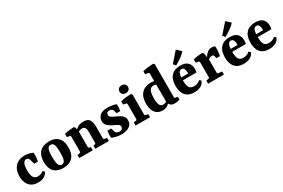

<svg xmlns="http://www.w3.org/2000/svg" viewBox="93 -1733 4146 2808"><g transform="rotate(-30 2166.5 -329.0)"><path d="M29 -205Q29 -280 56.5 -330.5Q84 -381 132 -407Q180 -433 241 -433Q280 -433 318 -424Q356 -415 381 -401Q384 -364 381.5 -328Q379 -292 373 -258H309L288 -331Q284 -344 281 -351Q278 -358 273 -362Q267 -367 258 -371Q249 -375 238 -375Q210 -375 190 -340.5Q170 -306 170 -223Q170 -147 192 -108.5Q214 -70 266 -70Q298 -70 322 -81.5Q346 -93 359 -104L387 -82Q374 -42 331.5 -16Q289 10 223 10Q156 10 113 -18.5Q70 -47 49.5 -96Q29 -145 29 -205Z M721 -206Q721 -269 715 -307Q709 -345 693.5 -361.5Q678 -378 651 -378Q618 -378 601.5 -343Q585 -308 585 -217Q585 -154 591.5 -116Q598 -78 613 -61Q628 -44 655 -44Q688 -44 704.5 -79.5Q721 -115 721 -206ZM443 -207Q443 -290 471.5 -339.5Q500 -389 549 -411Q598 -433 659 -433Q723 -433 768 -409.5Q813 -386 837.5 -338Q862 -290 862 -216Q862 -132 834 -82.5Q806 -33 757.5 -11.5Q709 10 647 10Q584 10 538 -13.5Q492 -37 467.5 -85Q443 -133 443 -207Z M1192 0V-52L1217 -59Q1225 -61 1229 -66Q1233 -71 1233 -80V-261Q1233 -313 1218 -334Q1203 -355 1171 -355Q1150 -355 1127.5 -346.5Q1105 -338 1085 -321L1086 -358Q1113 -396 1151 -414.5Q1189 -433 1237 -433Q1311 -433 1337.5 -392Q1364 -351 1364 -275V-80Q1364 -62 1381 -59L1421 -52V0ZM921 0V-52L961 -59Q977 -62 977 -80V-327Q977 -345 961 -348L917 -357V-411Q955 -421 997 -426Q1039 -431 1076 -432L1095 -416L1109 -341V-80Q1109 -64 1125 -59L1149 -52V0Z M1474 -22Q1470 -51 1471 -82Q1472 -113 1476 -141H1542L1557 -87Q1562 -67 1574 -58Q1582 -53 1596 -47Q1610 -41 1629 -41Q1656 -41 1670.5 -56Q1685 -71 1685 -91Q1685 -111 1670 -124Q1655 -137 1630 -149Q1605 -161 1574 -176Q1530 -199 1502.5 -227Q1475 -255 1475 -303Q1475 -360 1517 -396.5Q1559 -433 1647 -433Q1683 -433 1722.5 -426Q1762 -419 1790 -408Q1792 -382 1790.5 -352Q1789 -322 1784 -295H1723L1707 -346Q1704 -357 1700.5 -362.5Q1697 -368 1689 -372Q1679 -378 1668.5 -381Q1658 -384 1647 -384Q1625 -384 1611 -371.5Q1597 -359 1597 -337Q1597 -318 1609 -305Q1621 -292 1640.5 -282Q1660 -272 1683 -262Q1718 -247 1748.5 -229.5Q1779 -212 1797.5 -186.5Q1816 -161 1816 -121Q1816 -56 1764 -23Q1712 10 1633 10Q1587 10 1546 0Q1505 -10 1474 -22Z M2060 -80Q2060 -62 2077 -59L2116 -52V0H1872V-52L1911 -59Q1928 -62 1928 -80V-327Q1928 -345 1912 -348L1868 -357V-411Q1907 -422 1955 -427Q2003 -432 2042 -432L2060 -416ZM2059 -547Q2059 -517 2039.5 -499Q2020 -481 1988 -481Q1955 -481 1935.5 -499Q1916 -517 1916 -547Q1916 -577 1935.5 -594.5Q1955 -612 1988 -612Q2020 -612 2039.5 -594.5Q2059 -577 2059 -547Z M2328 8Q2281 8 2243.5 -14Q2206 -36 2185 -81.5Q2164 -127 2164 -200Q2164 -276 2189 -327.5Q2214 -379 2262 -406Q2310 -433 2379 -433Q2399 -433 2420.5 -430Q2442 -427 2454 -422L2444 -360Q2436 -368 2420.5 -372.5Q2405 -377 2389 -377Q2363 -377 2343.5 -362.5Q2324 -348 2313.5 -312.5Q2303 -277 2302 -215Q2302 -160 2310 -126.5Q2318 -93 2334.5 -78Q2351 -63 2374 -63Q2394 -63 2416 -70Q2438 -77 2451 -90L2465 -72Q2444 -36 2409.5 -14Q2375 8 2328 8ZM2564 -638V-83Q2564 -71 2569 -66.5Q2574 -62 2582 -61L2618 -56V-7Q2605 -3 2579.5 2Q2554 7 2530 7Q2490 7 2465.5 -13Q2441 -33 2433 -73V-552Q2433 -570 2416 -573L2368 -580V-631Q2408 -642 2457.5 -648Q2507 -654 2546 -655Z M2667 -208Q2667 -318 2720.5 -375.5Q2774 -433 2873 -433Q2960 -433 2999 -392Q3038 -351 3038 -288Q3038 -273 3036.5 -257Q3035 -241 3032 -227H2757V-275H2918Q2919 -280 2919 -284Q2919 -288 2919 -294Q2919 -332 2906 -356Q2893 -380 2864 -380Q2835 -380 2818 -348.5Q2801 -317 2801 -231Q2801 -175 2810 -139.5Q2819 -104 2841.5 -87Q2864 -70 2902 -70Q2932 -70 2960 -80Q2988 -90 3007 -111L3035 -90Q3021 -41 2974.5 -15.5Q2928 10 2862 10Q2795 10 2752 -16.5Q2709 -43 2688 -92Q2667 -141 2667 -208ZM2792 -504 2936 -668 3008 -601Q2990 -578 2961 -554Q2932 -530 2897 -507Q2862 -484 2825 -464Z M3256 -303Q3274 -343 3296.5 -372.5Q3319 -402 3345.5 -418Q3372 -434 3401 -434Q3413 -434 3431 -430.5Q3449 -427 3459 -422Q3463 -391 3460 -347Q3457 -303 3448 -262H3391L3378 -304Q3374 -318 3367.5 -322Q3361 -326 3348 -326Q3332 -326 3310 -317Q3288 -308 3268 -285ZM3285 -305V-80Q3285 -62 3303 -59L3364 -52V0H3097V-52L3136 -59Q3153 -62 3153 -80V-328Q3153 -346 3137 -349L3093 -358V-412Q3128 -422 3168.5 -427Q3209 -432 3243 -433L3264 -417Z M3501 -208Q3501 -318 3554.5 -375.5Q3608 -433 3707 -433Q3794 -433 3833 -392Q3872 -351 3872 -288Q3872 -273 3870.5 -257Q3869 -241 3866 -227H3591V-275H3752Q3753 -280 3753 -284Q3753 -288 3753 -294Q3753 -332 3740 -356Q3727 -380 3698 -380Q3669 -380 3652 -348.5Q3635 -317 3635 -231Q3635 -175 3644 -139.5Q3653 -104 3675.5 -87Q3698 -70 3736 -70Q3766 -70 3794 -80Q3822 -90 3841 -111L3869 -90Q3855 -41 3808.5 -15.5Q3762 10 3696 10Q3629 10 3586 -16.5Q3543 -43 3522 -92Q3501 -141 3501 -208ZM3626 -504 3770 -668 3842 -601Q3824 -578 3795 -554Q3766 -530 3731 -507Q3696 -484 3659 -464Z M3932 -208Q3932 -318 3985.5 -375.5Q4039 -433 4138 -433Q4225 -433 4264 -392Q4303 -351 4303 -288Q4303 -273 4301.5 -257Q4300 -241 4297 -227H4022V-275H4183Q4184 -280 4184 -284Q4184 -288 4184 -294Q4184 -332 4171 -356Q4158 -380 4129 -380Q4100 -380 4083 -348.5Q4066 -317 4066 -231Q4066 -175 4075 -139.5Q4084 -104 4106.5 -87Q4129 -70 4167 -70Q4197 -70 4225 -80Q4253 -90 4272 -111L4300 -90Q4286 -41 4239.5 -15.5Q4193 10 4127 10Q4060 10 4017 -16.5Q3974 -43 3953 -92Q3932 -141 3932 -208Z"/></g></svg>

Font: Rasa
Style: Regular
Weight: 400
Designer: Anna Giedrys (Yrsa+Rasa design), David Brezina (Yrsa art-direction, Rasa art-direction, design)
Foundry: Rosetta Type Foundry
Version: Version 2.004